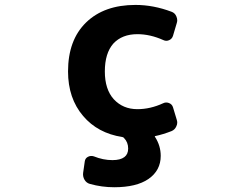

<svg xmlns="http://www.w3.org/2000/svg" viewBox="-20 -578 1040 795"><path d="M453.1 197.3Q401.4 197.3 352.5 183.6Q337.9 179.7 330.1 166.5Q322.3 153.3 324.2 137.7L331.1 89.8Q333 77.1 344.2 71.3Q355.5 65.4 368.2 69.3Q407.2 85 445.3 85Q478.5 85 495.1 72.3Q510.7 60.5 510.7 37.1Q510.7 10.7 493.2 -6.8Q491.2 -9.8 486.3 -10.7Q384.8 -26.4 324.2 -97.7Q261.7 -170.9 261.7 -282.2Q261.7 -412.1 336.4 -484.9Q411.1 -557.6 541 -557.6Q615.2 -557.6 690.4 -529.3Q704.1 -524.4 710 -510.7Q713.9 -502 713.9 -494.1Q713.9 -488.3 711.9 -482.4L696.3 -429.7Q692.4 -417 680.2 -411.6Q668 -406.2 656.2 -412.1Q601.6 -436.5 548.8 -436.5Q485.4 -436.5 449.2 -397.5Q414.1 -357.4 414.1 -282.2Q414.1 -208 451.2 -167Q489.3 -126 548.8 -126Q602.5 -126 655.3 -150.4Q667 -156.2 679.7 -151.4Q692.4 -146.5 696.3 -133.8L711.9 -82Q713.9 -76.2 713.9 -70.3Q713.9 -62.5 710 -54.7Q704.1 -41 690.4 -35.2Q655.3 -21.5 623 -14.6Q619.1 -14.6 622.1 -10.7Q645.5 25.4 645.5 67.4Q645.5 127.9 594.7 163.1Q544.9 197.3 453.1 197.3Z"/></svg>

Font: Rounded-L Mgen+ 1m bold
Style: Bold
Weight: 700
Designer: [Source Han Sans]
Ryoko NISHIZUKA  (kana & ideographs); Paul D. Hunt (Latin, Greek & Cyrillic); Wenlong ZHANG  (bopomofo
Version: Version 1.059.20150602